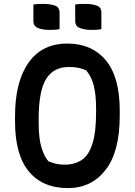

<svg xmlns="http://www.w3.org/2000/svg" viewBox="-20 -943 690 983"><path d="M325 -720Q450 -720 521.5 -634.5Q593 -549 593 -378V-350Q593 -166 520.5 -73Q448 20 328 20Q198 20 127.5 -65.5Q57 -151 57 -320V-348Q57 -524 126 -622Q195 -720 325 -720ZM178 -313Q178 -236 192 -189Q206 -142 228 -117Q248 -109 267 -104.5Q286 -100 311 -100Q363 -100 399 -124.5Q435 -149 453.5 -208Q472 -267 472 -370V-385Q472 -456 460.5 -503Q449 -550 421 -583Q398 -593 378 -596.5Q358 -600 332 -600Q254 -600 216 -538.5Q178 -477 178 -334ZM151 -920Q164 -922 178.5 -922.5Q193 -923 205 -923Q235 -923 260 -915Q285 -907 285 -878V-794Q272 -791 257.5 -790.5Q243 -790 230 -790Q201 -790 176 -799Q151 -808 151 -836ZM365 -920Q378 -922 392.5 -922.5Q407 -923 419 -923Q449 -923 474 -915Q499 -907 499 -878V-794Q486 -791 471.5 -790.5Q457 -790 444 -790Q415 -790 390 -799Q365 -808 365 -836Z"/></svg>

Font: Recursive Sn Csl St SmB
Style: Regular
Weight: 600
Version: Version 1.079;hotconv 1.0.112;makeotfexe 2.5.65598; ttfautoh